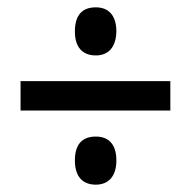

<svg xmlns="http://www.w3.org/2000/svg" viewBox="-20 -614 520 523"><path d="M241 -463C274 -463 296 -484 297 -528C297 -572 276 -594 241 -594C204 -594 184 -573 184 -528C184 -485 205 -463 241 -463ZM36 -313H444V-393H36ZM241 -111C274 -111 297 -132 297 -177C297 -221 276 -242 241 -242C204 -242 184 -221 184 -177C184 -133 205 -111 241 -111Z"/></svg>

Font: Noto Sans Tamil Condensed Medium
Style: Regular
Weight: 500
Width: 3
Designer: Jelle Bosma - Monotype Design Team
Foundry: Monotype Imaging Inc.
Version: Version 2.004